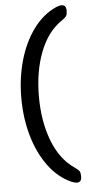

<svg xmlns="http://www.w3.org/2000/svg" viewBox="-60 -800 462 968"><g transform="rotate(-5 171.0 -316.0)"><path d="M47 -316Q47 -417 72.5 -506.5Q98 -596 146.5 -662Q195 -728 262 -758Q279 -765 289 -765Q313 -765 313 -736Q313 -717 308 -709Q303 -701 287 -690Q213 -641 174.5 -542Q136 -443 136 -316Q136 -189 174.5 -90Q213 9 287 58Q303 69 308 77Q313 85 313 104Q313 133 289 133Q280 133 262 126Q195 96 146.5 30Q98 -36 72.5 -125.5Q47 -215 47 -316Z"/></g></svg>

Font: Mitr Light
Style: Regular
Weight: 300
Designer: Thanarat Vachiruckul
Foundry: Cadson Demak
Version: Version 1.003